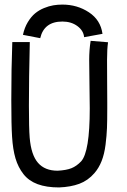

<svg xmlns="http://www.w3.org/2000/svg" viewBox="-20 -821 558 846"><path d="M254.9 -726.1Q174.3 -726.1 157.2 -652.8L81.1 -667.5Q87.9 -699.2 102.5 -723.4Q117.2 -747.6 134.5 -762Q151.9 -776.4 173.8 -785.4Q195.8 -794.4 215.1 -797.6Q234.4 -800.8 254.9 -800.8Q320.3 -800.8 371.8 -766.8Q423.3 -732.9 431.6 -671.9L350.6 -657.2Q348.1 -686 321 -706.1Q293.9 -726.1 254.9 -726.1ZM379.4 -641.1 456.1 -634.8Q451.7 -605.5 451.7 -558.1Q451.7 -520.5 452.1 -458.3Q452.6 -396 452.6 -371.1V-342.8Q452.6 -289.6 451.4 -257.3Q450.2 -225.1 445.1 -183.6Q439.9 -142.1 427.7 -111.3Q415.5 -80.6 396 -58.1Q367.7 -25.4 329.6 -11.2Q291.5 2.9 240.2 4.9Q184.6 4.9 145.8 -9.5Q106.9 -23.9 83.5 -53.7Q60.1 -83.5 48.3 -123Q36.6 -162.6 33.2 -218.3Q29.8 -269.5 29.8 -380.4Q29.8 -520 34.2 -635.7H111.3Q107.4 -474.6 107.4 -355.5Q107.4 -255.4 110.8 -214.4Q117.2 -138.2 147.5 -103.5Q177.7 -68.8 233.9 -68.8Q272 -70.8 294.7 -79.8Q317.4 -88.9 337.4 -109.9Q375.5 -151.9 375.5 -342.8Q375.5 -370.1 374.3 -441.4Q373 -512.7 373 -557.1Q373 -601.6 379.4 -641.1Z"/></svg>

Font: FantasqueSansM Nerd Font
Style: Regular
Weight: 400
Monospace: yes
Designer: Jany Belluz
Version: Version 1.8.0 ; ttfautohint (v1.8.2);Nerd Fonts 3.4.0